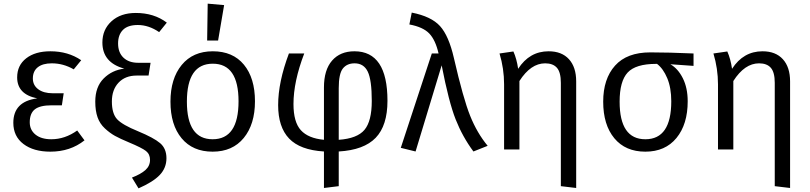

<svg xmlns="http://www.w3.org/2000/svg" viewBox="-20 -819 4438 1052"><path d="M256 -538Q353 -538 425 -489L384 -439Q327 -472 264 -472Q214 -472 187 -450.5Q160 -429 160 -389Q160 -352 189.5 -330Q219 -308 269 -308H329L319 -242H263Q199 -242 171 -220Q143 -198 143 -149Q143 -107 174.5 -81.5Q206 -56 261 -56Q336 -56 403 -104L443 -50Q365 12 256 12Q164 12 108.5 -30Q53 -72 53 -146Q53 -263 184 -280Q74 -302 74 -395Q74 -461 123.5 -499.5Q173 -538 256 -538Z M724 -748Q824 -748 894 -695L852 -643Q795 -682 735 -682Q680 -682 653.5 -655Q627 -628 627 -581Q627 -531 656.5 -503Q686 -475 737 -475H805L794 -405H729Q666 -405 629.5 -366Q593 -327 593 -263Q593 -197 621.5 -166Q650 -135 736 -100Q823 -64 857.5 -34.5Q892 -5 892 48Q892 101 855.5 139.5Q819 178 739 213L703 154Q752 135 777 112.5Q802 90 802 57Q802 26 780 8.5Q758 -9 686 -39Q638 -59 610 -74.5Q582 -90 554.5 -115.5Q527 -141 514.5 -176.5Q502 -212 502 -262Q502 -343 548 -389Q594 -435 661 -443Q541 -476 541 -586Q541 -657 591 -702.5Q641 -748 724 -748Z M1118 -799 1208 -791 1175 -597H1115ZM1146 -538Q1256 -538 1316.5 -464.5Q1377 -391 1377 -264Q1377 -138 1315.5 -63Q1254 12 1145 12Q1036 12 975 -61.5Q914 -135 914 -262Q914 -388 975.5 -463Q1037 -538 1146 -538ZM1146 -470Q1004 -470 1004 -262Q1004 -56 1145 -56Q1287 -56 1287 -264Q1287 -470 1146 -470Z M2103 -267Q2103 -131 2038.5 -64Q1974 3 1836 11V201L1755 211V11Q1624 3 1564 -60Q1504 -123 1504 -243Q1504 -369 1563 -526H1647Q1588 -372 1588 -249Q1588 -150 1628.5 -105.5Q1669 -61 1755 -53V-340Q1755 -436 1799.5 -487Q1844 -538 1922 -538Q2103 -538 2103 -267ZM1836 -53Q1937 -60 1977 -107.5Q2017 -155 2017 -266Q2017 -381 1995 -426.5Q1973 -472 1923 -472Q1881 -472 1858.5 -443.5Q1836 -415 1836 -336Z M2236 -750Q2343 -729 2391 -676Q2439 -623 2467 -501Q2518 -279 2556 -184.5Q2594 -90 2652 -20L2574 11Q2514 -70 2476.5 -165Q2439 -260 2400 -461L2257 11L2176 -9L2346 -526H2383Q2366 -600 2332 -635.5Q2298 -671 2223 -685Z M2986 -538Q3058 -538 3097.5 -494.5Q3137 -451 3137 -373V211L3053 201V-365Q3053 -423 3031.5 -447.5Q3010 -472 2967 -472Q2888 -472 2826 -375V0H2742V-357Q2742 -443 2717 -526L2793 -537Q2811 -497 2819 -442Q2881 -538 2986 -538Z M3780 -526V-458L3653 -467Q3695 -443 3721.5 -390Q3748 -337 3748 -264Q3748 -138 3686.5 -63Q3625 12 3516 12Q3407 12 3346 -61.5Q3285 -135 3285 -262Q3285 -387 3350 -459.5Q3415 -532 3543 -532Q3644 -532 3780 -526ZM3516 -56Q3658 -56 3658 -264Q3658 -338 3636 -390.5Q3614 -443 3580 -469H3575Q3463 -469 3419 -421.5Q3375 -374 3375 -262Q3375 -56 3516 -56Z M4158 -538Q4230 -538 4269.5 -494.5Q4309 -451 4309 -373V211L4225 201V-365Q4225 -423 4203.5 -447.5Q4182 -472 4139 -472Q4060 -472 3998 -375V0H3914V-357Q3914 -443 3889 -526L3965 -537Q3983 -497 3991 -442Q4053 -538 4158 -538Z"/></svg>

Font: FiraGO Book
Style: Regular
Weight: 350
Designer: bBox Type
Foundry: bBox Type GmbH
Version: Version 1.001;PS 001.001;hotconv 1.0.88;makeotf.lib2.5.64775